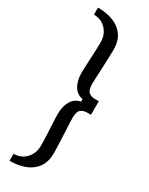

<svg xmlns="http://www.w3.org/2000/svg" viewBox="-256 -843 840 1086"><g transform="rotate(30 164.5 -299.5)"><path d="M30 200.8V155Q62.4 155 87.5 139.8Q112.6 124.5 127.1 97.9Q141.5 71.3 141.5 37.5Q141.5 26.6 140.8 5.9Q140.1 -14.7 139 -40Q137.8 -65.3 136.5 -90.4Q135.1 -115.4 134.4 -135.6Q133.7 -155.7 133.7 -165.6Q133.7 -215.7 153.9 -250Q174 -284.4 213.1 -291.4V-307.8Q174 -315.2 153.9 -349.2Q133.7 -383.1 133.7 -434Q133.7 -443.9 134.4 -464Q135.1 -484.2 136.5 -509Q137.8 -533.9 139 -559.2Q140.1 -584.5 140.8 -605.1Q141.5 -625.8 141.5 -636.7Q141.5 -670.9 127.1 -697.3Q112.6 -723.7 87.5 -739Q62.4 -754.2 30 -754.2V-800Q86.4 -800 130.7 -782.8Q175 -765.6 200.4 -729.6Q225.7 -693.6 225.7 -636.7Q225.7 -624.1 224.8 -599.8Q223.9 -575.5 222.8 -546.4Q221.6 -517.3 220.3 -489Q218.9 -460.8 218 -439.6Q217.2 -418.3 217.2 -410.8Q217.2 -369.9 232.8 -356.7Q248.4 -343.5 275 -343.5H298.9V-254.9H275Q248.4 -254.9 232.8 -241.7Q217.2 -228.4 217.2 -187.9Q217.2 -180 218 -158.9Q218.9 -137.7 220.3 -109.5Q221.7 -81.3 222.9 -52.1Q224.1 -22.8 225 1.2Q225.9 25.3 225.9 37.5Q225.9 94.1 200.5 130.2Q175.1 166.3 130.7 183.6Q86.4 200.8 30 200.8Z"/></g></svg>

Font: Big Shoulders Stencil Text SC Thin
Style: Regular
Weight: 100
Designer: Patric King
Foundry: XO Type Co
Version: Version 2.001